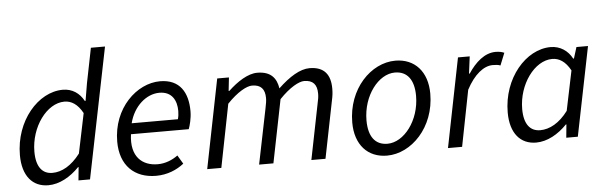

<svg xmlns="http://www.w3.org/2000/svg" viewBox="-47 -872 3291 1043"><g transform="rotate(-5 1598.5 -350.0)"><path d="M179 12C240 12 300 -22 348 -72H351L344 0H407L551 -712H474L436 -522L420 -427H416C393 -470 354 -498 302 -498C167 -498 39 -351 39 -164C39 -50 94 12 179 12ZM207 -53C153 -53 119 -92 119 -176C119 -310 208 -433 305 -433C342 -433 376 -413 404 -362L359 -145C311 -82 258 -53 207 -53Z M767 12C829 12 881 -11 919 -41L891 -88C861 -66 823 -50 781 -50C698 -50 633 -102 650 -225H965C972 -243 983 -283 983 -322C983 -422 941 -498 832 -498C705 -498 572 -374 572 -191C572 -61 649 12 767 12ZM659 -284C682 -376 752 -436 823 -436C893 -436 917 -384 917 -329C917 -312 915 -298 911 -284Z M1046 0H1123L1191 -344C1248 -404 1299 -431 1328 -431C1376 -431 1398 -406 1398 -357C1398 -340 1395 -326 1390 -300L1329 0H1407L1476 -344C1533 -404 1584 -431 1612 -431C1660 -431 1682 -406 1682 -357C1682 -340 1680 -326 1674 -300L1614 0H1691L1753 -310C1759 -337 1761 -354 1761 -377C1761 -452 1728 -498 1647 -498C1596 -498 1537 -462 1475 -403C1467 -456 1439 -498 1362 -498C1312 -498 1254 -461 1203 -413H1199L1207 -486H1143Z M2026 12C2159 12 2289 -119 2289 -303C2289 -424 2220 -498 2115 -498C1982 -498 1853 -367 1853 -183C1853 -62 1921 12 2026 12ZM2034 -52C1967 -52 1931 -100 1931 -188C1931 -324 2018 -434 2107 -434C2174 -434 2211 -386 2211 -298C2211 -163 2124 -52 2034 -52Z M2359 0H2436L2496 -306C2538 -386 2591 -428 2640 -428C2657 -428 2671 -427 2682 -422L2709 -489C2696 -495 2680 -498 2662 -498C2602 -498 2551 -452 2512 -393H2508L2520 -486H2456Z M2839 12C2900 12 2960 -22 3008 -72H3011L3004 0H3067L3165 -486H3102L3083 -425H3079C3056 -469 3014 -498 2962 -498C2827 -498 2699 -351 2699 -164C2699 -50 2754 12 2839 12ZM2867 -53C2813 -53 2779 -92 2779 -176C2779 -310 2868 -433 2965 -433C3002 -433 3036 -413 3064 -362L3019 -145C2972 -82 2918 -53 2867 -53Z"/></g></svg>

Font: Source Sans Pro
Style: Italic
Weight: 400
Italic angle: -11°
Designer: Paul D. Hunt
Foundry: Adobe Systems Incorporated
Version: Version 3.006;hotconv 1.0.111;makeotfexe 2.5.65597